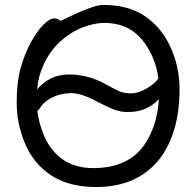

<svg xmlns="http://www.w3.org/2000/svg" viewBox="-20 -733 785 771"><path d="M223 -649Q353 -713 391 -713Q394 -713 397 -713Q497 -713 563.5 -667Q630 -621 665.5 -542Q701 -463 701 -375Q701 -200 621 -95Q532 18 366 18Q257 18 186 -28.5Q115 -75 81 -155.5Q47 -236 47 -320Q47 -404 63.5 -462Q80 -520 104.5 -564Q129 -608 154 -633.5Q179 -659 198 -659Q213 -659 223 -649ZM154 -471Q134 -428 129 -374Q180 -434 257 -434Q334 -434 404 -395Q431 -380 453.5 -369Q476 -358 505.5 -358Q535 -358 568.5 -377.5Q602 -397 616 -418Q606 -497 561 -560Q503 -641 399 -641Q357 -641 309.5 -622Q262 -603 221 -565.5Q180 -528 154 -471ZM618 -335Q570 -283 493 -283Q462 -283 433 -295Q404 -307 376 -322Q308 -359 267.5 -359Q227 -359 192.5 -343Q158 -327 141 -300Q136 -292 130 -288Q136 -240 153 -198Q177 -134 227.5 -96Q278 -58 354 -58Q495 -58 560 -152Q611 -226 618 -335Z"/></svg>

Font: Moon Stars Kai
Style: Bold
Weight: 700
Designer: GuiWonder
Version: Version 1.101